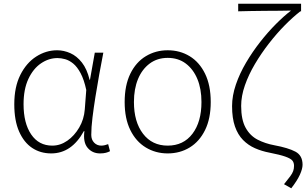

<svg xmlns="http://www.w3.org/2000/svg" viewBox="-20 -814 1653 1035"><path d="M256 13Q198 13 153.5 -16.5Q109 -46 83 -105Q57 -164 57 -252Q57 -345 89.5 -410Q122 -475 175 -509Q228 -543 288 -543Q324 -543 359 -527.5Q394 -512 421.5 -477Q449 -442 463 -384H465L491 -530H537Q526 -474 515 -413Q504 -352 494.5 -292.5Q485 -233 478.5 -180Q472 -127 472 -87Q472 -61 487.5 -45Q503 -29 526 -29Q535 -29 545.5 -31.5Q556 -34 563 -37L573 1Q564 6 551 9.5Q538 13 519 13Q478 13 452.5 -17Q427 -47 435 -107H432Q366 13 256 13ZM262 -29Q305 -29 343 -55.5Q381 -82 407 -126.5Q433 -171 437 -224L445 -329Q433 -385 414.5 -419.5Q396 -454 374.5 -471.5Q353 -489 331 -495Q309 -501 290 -501Q243 -501 201 -472.5Q159 -444 133 -388.5Q107 -333 107 -252Q107 -150 148 -89.5Q189 -29 262 -29Z M884 13Q819 13 766 -19Q713 -51 682.5 -113Q652 -175 652 -264Q652 -354 682.5 -416.5Q713 -479 766 -511Q819 -543 884 -543Q950 -543 1002.5 -511Q1055 -479 1085.5 -416.5Q1116 -354 1116 -264Q1116 -175 1085.5 -113Q1055 -51 1002.5 -19Q950 13 884 13ZM884 -29Q969 -29 1017.5 -93Q1066 -157 1066 -264Q1066 -335 1044 -388Q1022 -441 981.5 -471.5Q941 -502 884 -502Q828 -502 787 -471.5Q746 -441 724 -388Q702 -335 702 -264Q702 -157 751 -93Q800 -29 884 -29Z M1550 201 1511 179Q1532 153 1544 137Q1556 121 1560.5 108Q1565 95 1565 80Q1565 62 1555.5 51Q1546 40 1517.5 30Q1489 20 1433 9Q1391 1 1354.5 -15Q1318 -31 1290 -59.5Q1262 -88 1246.5 -132.5Q1231 -177 1231 -242Q1231 -298 1251.5 -358Q1272 -418 1306.5 -476.5Q1341 -535 1383 -588.5Q1425 -642 1468.5 -685.5Q1512 -729 1549 -757Q1521 -756 1484.5 -756Q1448 -756 1407 -755.5Q1366 -755 1329 -754.5Q1292 -754 1264 -753V-794H1603V-753H1599Q1559 -722 1515.5 -678Q1472 -634 1430 -580Q1388 -526 1354 -468.5Q1320 -411 1300 -353.5Q1280 -296 1280 -243Q1280 -169 1304 -125.5Q1328 -82 1369 -61Q1410 -40 1459 -31Q1534 -17 1572.5 3.5Q1611 24 1611 74Q1611 96 1596.5 128Q1582 160 1550 201Z"/></svg>

Font: Noto Sans SC ExtraLight
Style: Regular
Weight: 250
Designer: Ryoko NISHIZUKA 西塚涼子 (kana, bopomofo & ideographs); Paul D. Hunt (Latin, Greek & Cyrillic); Sandoll Communications 산돌커뮤니
Foundry: Adobe
Version: Version 2.004-H2;hotconv 1.0.118;makeotfexe 2.5.65603